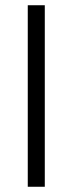

<svg xmlns="http://www.w3.org/2000/svg" viewBox="-20 -713 277 733"><path d="M86 -693V0H151V-693Z"/></svg>

Font: Repo Light
Style: Regular
Weight: 300
Designer: Stefan Peev
Foundry: Context Ltd
Version: Version 001.502